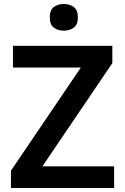

<svg xmlns="http://www.w3.org/2000/svg" viewBox="-20 -944 627 964"><path d="M553 0H35V-87L386 -605H45V-714H544V-627L193 -109H553ZM301 -924Q329 -924 350 -909Q371 -894 371 -857Q371 -820 350 -805Q329 -790 301 -790Q271 -790 250.5 -805Q230 -820 230 -857Q230 -894 250.5 -909Q271 -924 301 -924Z"/></svg>

Font: Noto Sans Lao Looped SemiBold
Style: Regular
Weight: 600
Designer: Mark Frömberg, Ben Mitchell
Foundry: The Fontpad Ltd
Version: Version 1.002; ttfautohint (v1.8.4.7-5d5b)